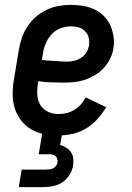

<svg xmlns="http://www.w3.org/2000/svg" viewBox="-20 -548 540 788"><path d="M220 8Q190 8 161 2.5Q132 -3 107.5 -17.5Q83 -32 66 -54.5Q49 -77 40.5 -104Q32 -131 32 -161Q32 -191 37 -221L57 -341Q61 -366 69 -390.5Q77 -415 91.5 -437.5Q106 -460 126.5 -478Q147 -496 171 -507.5Q195 -519 220 -523.5Q245 -528 270 -528Q295 -528 320 -524Q345 -520 366.5 -510Q388 -500 405.5 -483Q423 -466 432.5 -444.5Q442 -423 446 -398.5Q450 -374 445 -348Q442 -327 431.5 -306Q421 -285 405 -268Q389 -251 368.5 -239Q348 -227 326.5 -220Q305 -213 283 -211Q261 -209 240 -209Q214 -209 188.5 -210Q163 -211 137 -215L136 -207Q132 -184 133 -160.5Q134 -137 145 -118Q156 -99 176.5 -89.5Q197 -80 220 -80Q237 -80 253.5 -84Q270 -88 285 -97Q300 -106 312 -119.5Q324 -133 332 -148L416 -108Q400 -82 379.5 -59Q359 -36 333 -20.5Q307 -5 277.5 1.5Q248 8 220 8ZM255 -295Q269 -295 284 -298.5Q299 -302 312.5 -310.5Q326 -319 334.5 -333Q343 -347 345 -361Q348 -378 344 -393.5Q340 -409 329 -420Q318 -431 303 -435.5Q288 -440 271 -440Q250 -440 228.5 -432Q207 -424 191.5 -407Q176 -390 167.5 -369Q159 -348 156 -327L152 -302Q164 -300 177 -299.5Q190 -299 203 -298Q216 -297 229 -296Q242 -295 255 -295ZM57 220 69 148H169Q176 148 184 147Q192 146 198.5 142.5Q205 139 210 132.5Q215 126 216 119Q217 111 215 104Q213 97 207.5 92.5Q202 88 195 86.5Q188 85 180 85H139L153 0H235L227 47Q241 51 252.5 58.5Q264 66 271.5 77Q279 88 280.5 102.5Q282 117 280 131Q277 151 265 170Q253 189 235.5 200.5Q218 212 197.5 216Q177 220 157 220Z"/></svg>

Font: Iosevka Curly Slab Semibold
Style: Italic
Weight: 600
Italic angle: -9°
Monospace: yes
Designer: Belleve Invis
Foundry: Belleve Invis
Version: Version 22.1.2; ttfautohint (v1.8.4)